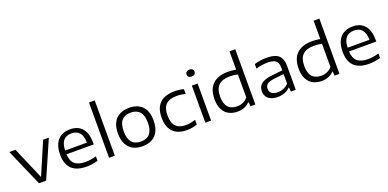

<svg xmlns="http://www.w3.org/2000/svg" viewBox="-5 -1718 5326 2638"><g transform="rotate(-20 2658.0 -399.0)"><path d="M507 -542.5H590.5L353.5 0H249L12.5 -542.5H102.5L305 -71Z M1139 -244.5H740.5Q744 -145.5 796.5 -100.8Q849 -56 955 -56Q1023 -56 1110 -80V-14.5Q1024 9.5 944 9.5Q801.5 9.5 728.5 -59.2Q655.5 -128 655.5 -271Q655.5 -361.5 684.8 -424.2Q714 -487 769.2 -519Q824.5 -551 902 -551Q1016.5 -551 1077.8 -478.5Q1139 -406 1139 -268.5ZM740 -299.5H1059Q1056.5 -398 1017 -445Q977.5 -492 901 -492Q824 -492 783.2 -444.8Q742.5 -397.5 740 -299.5Z M1273.5 0V-808H1357.5V0Z M1501.5 -271.5Q1501.5 -364 1533.5 -426.5Q1565.5 -489 1624 -520Q1682.5 -551 1763 -551Q1886.5 -551 1955.2 -481.2Q2024 -411.5 2024 -271.5Q2024 -179 1991.8 -116Q1959.5 -53 1900.8 -21.8Q1842 9.5 1763 9.5Q1683 9.5 1624.5 -21Q1566 -51.5 1533.8 -114.5Q1501.5 -177.5 1501.5 -271.5ZM1939.5 -270.5Q1939.5 -381.5 1893.8 -431.8Q1848 -482 1763 -482Q1678 -482 1632.2 -432Q1586.5 -382 1586.5 -272Q1586.5 -59 1763 -59Q1939.5 -59 1939.5 -270.5Z M2140 -271Q2140 -410.5 2214 -480.8Q2288 -551 2430 -551Q2503 -551 2562.5 -533.5V-464Q2530 -472.5 2500 -476.8Q2470 -481 2436.5 -481Q2330 -481 2278.2 -430.8Q2226.5 -380.5 2226.5 -272.5Q2226.5 -163 2275 -111.5Q2323.5 -60 2419.5 -60Q2451.5 -60 2485.5 -66Q2519.5 -72 2562.5 -85.5V-16Q2491.5 9.5 2411 9.5Q2279.5 9.5 2209.8 -60.8Q2140 -131 2140 -271Z M2681.5 0V-542.5H2765.5V0ZM2665.5 -710.5Q2665.5 -734.5 2680.5 -747.8Q2695.5 -761 2723.5 -761Q2751.5 -761 2766.5 -747.8Q2781.5 -734.5 2781.5 -710.5Q2781.5 -686.5 2766.5 -673.5Q2751.5 -660.5 2723.5 -660.5Q2695.5 -660.5 2680.5 -673.5Q2665.5 -686.5 2665.5 -710.5Z M2909.5 -260Q2909.5 -403.5 2986.5 -477.5Q3063.5 -551.5 3211 -551.5Q3268 -551.5 3328.5 -540.5V-808H3412.5V0H3341.5L3336 -62.5H3330.5Q3299 -28.5 3253.5 -9.8Q3208 9 3154 9Q3081.5 9 3026.8 -19.8Q2972 -48.5 2940.8 -108.5Q2909.5 -168.5 2909.5 -260ZM3328.5 -134V-470Q3275.5 -483.5 3213.5 -483.5Q3102.5 -483.5 3048.5 -430.5Q2994.5 -377.5 2994.5 -267Q2994.5 -61.5 3171.5 -61.5Q3217.5 -61.5 3258 -79Q3298.5 -96.5 3328.5 -134Z M4003.5 -348.5V0H3932.5L3926.5 -61.5H3921Q3890.5 -29 3842.2 -10Q3794 9 3741 9Q3683 9 3641.8 -9.2Q3600.5 -27.5 3579.2 -61Q3558 -94.5 3558 -139.5Q3558 -210 3609.2 -248.8Q3660.5 -287.5 3773.5 -298.5L3920.5 -314.5V-352.5Q3920.5 -404 3903 -432.8Q3885.5 -461.5 3851.2 -473Q3817 -484.5 3761.5 -484.5Q3723 -484.5 3679.5 -478Q3636 -471.5 3595.5 -458V-524Q3633.5 -537 3680.5 -544Q3727.5 -551 3771.5 -551Q3850.5 -551 3901.2 -532Q3952 -513 3977.8 -468.5Q4003.5 -424 4003.5 -348.5ZM3920.5 -119.5V-260L3778.5 -244.5Q3706 -236 3674.8 -212.5Q3643.5 -189 3643.5 -146Q3643.5 -101.5 3672.5 -77.2Q3701.5 -53 3760 -53Q3805 -53 3846.5 -69.8Q3888 -86.5 3920.5 -119.5Z M4139.5 -260Q4139.5 -403.5 4216.5 -477.5Q4293.5 -551.5 4441 -551.5Q4498 -551.5 4558.5 -540.5V-808H4642.5V0H4571.5L4566 -62.5H4560.5Q4529 -28.5 4483.5 -9.8Q4438 9 4384 9Q4311.5 9 4256.8 -19.8Q4202 -48.5 4170.8 -108.5Q4139.5 -168.5 4139.5 -260ZM4558.5 -134V-470Q4505.5 -483.5 4443.5 -483.5Q4332.5 -483.5 4278.5 -430.5Q4224.5 -377.5 4224.5 -267Q4224.5 -61.5 4401.5 -61.5Q4447.5 -61.5 4488 -79Q4528.5 -96.5 4558.5 -134Z M5270 -244.5H4871.5Q4875 -145.5 4927.5 -100.8Q4980 -56 5086 -56Q5154 -56 5241 -80V-14.5Q5155 9.5 5075 9.5Q4932.5 9.5 4859.5 -59.2Q4786.5 -128 4786.5 -271Q4786.5 -361.5 4815.8 -424.2Q4845 -487 4900.2 -519Q4955.5 -551 5033 -551Q5147.5 -551 5208.8 -478.5Q5270 -406 5270 -268.5ZM4871 -299.5H5190Q5187.5 -398 5148 -445Q5108.5 -492 5032 -492Q4955 -492 4914.2 -444.8Q4873.5 -397.5 4871 -299.5Z"/></g></svg>

Font: Encode Sans Expanded
Style: Regular
Weight: 400
Width: 7
Designer: Multiple Designers
Foundry: Impallari Type
Version: Version 2.000